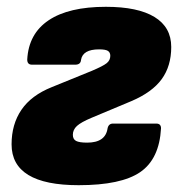

<svg xmlns="http://www.w3.org/2000/svg" viewBox="-20 -532 528 564"><path d="M211 12Q14 12 14 -108Q14 -167 43 -209.5Q72 -252 132 -276L250 -324Q283 -338 293.5 -346.5Q304 -355 304 -368Q304 -378 297 -382.5Q290 -387 271 -387Q223 -387 218 -356Q217 -342 201 -342H74Q60 -342 60 -357Q64 -433 123 -472.5Q182 -512 291 -512Q385 -512 434 -482Q483 -452 483 -394Q483 -338 455 -299.5Q427 -261 366 -235L249 -186Q218 -173 206 -162Q194 -151 194 -136Q194 -123 203.5 -118Q213 -113 236 -113Q290 -113 296 -155Q299 -169 312 -169H439Q453 -169 453 -155Q448 -65 392 -26.5Q336 12 211 12Z"/></svg>

Font: Sofia Sans ExtraBlack
Style: Italic
Weight: 1000
Italic angle: -9°
Designer: Botio Nikoltchev, Ani Petrova
Foundry: lettersoup
Version: Version 4.100; ttfautohint (v1.8.4.7-5d5b)